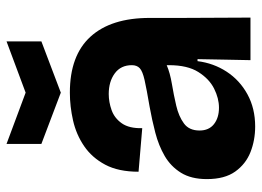

<svg xmlns="http://www.w3.org/2000/svg" viewBox="-124 -644 782 573"><g transform="rotate(-90 266.5 -357.0)"><path d="M176 14Q135 14 99.5 0Q64 -14 41.5 -45.5Q19 -77 19 -130Q19 -177 38 -207.5Q57 -238 88 -256Q119 -274 157.5 -284Q196 -294 235 -301Q288 -310 314.5 -316Q341 -322 350 -330.5Q359 -339 359 -354Q359 -387 334.5 -405Q310 -423 273 -423Q249 -423 225 -414.5Q201 -406 185.5 -384Q170 -362 171 -323L41 -334Q41 -394 62 -433.5Q83 -473 117.5 -496.5Q152 -520 194 -529.5Q236 -539 277 -539Q388 -539 444 -477.5Q500 -416 500 -301V-206Q500 -155 500.5 -103Q501 -51 501 0H374Q375 -38 375.5 -76.5Q376 -115 377 -158H371Q365 -110 339.5 -71Q314 -32 272 -9Q230 14 176 14ZM232 -94Q260 -94 289 -108.5Q318 -123 338.5 -155.5Q359 -188 359 -243V-250Q336 -240 303 -234.5Q270 -229 238 -221.5Q206 -214 185 -198.5Q164 -183 164 -152Q164 -124 183 -109Q202 -94 232 -94ZM124 -728 277 -671 430 -728V-624L277 -566L124 -624Z"/></g></svg>

Font: Bricolage Grotesque 96pt Bricolage Grotesque 48pt Regular
Style: Bold
Weight: 700
Designer: Mathieu Triay
Foundry: Atelier Triay
Version: Version 1.001; ttfautohint (v1.8.4.7-5d5b);gftools[0.9.33.de